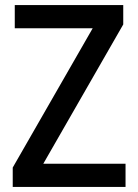

<svg xmlns="http://www.w3.org/2000/svg" viewBox="-20 -827 541 754"><path d="M473 -93V-184H150L464 -731V-807H38V-716H344L30 -169V-93Z"/></svg>

Font: Noto Sans Kannada UI SemiCondensed Medium
Style: Regular
Weight: 500
Width: 4
Designer: Jelle Bosma - Monotype Design Team
Foundry: Monotype Imaging Inc.
Version: Version 2.005